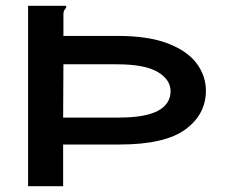

<svg xmlns="http://www.w3.org/2000/svg" viewBox="-20 -643 790 663"><path d="M77 0V-623H207Q209 -621 209 -619Q209 -616 204 -610.5Q199 -605 199 -593V-519H386Q492 -519 559.5 -493Q627 -467 659 -424Q691 -381 691 -330Q691 -248 620 -196Q549 -144 393 -144H198V0ZM198 -237H390Q482 -237 525.5 -260.5Q569 -284 569 -328Q569 -368 524.5 -394.5Q480 -421 383 -421H199Z"/></svg>

Font: Inconsolata ExtraExpanded
Style: Bold
Weight: 700
Width: 8
Monospace: yes
Designer: Raph Levien, Cyreal, Brenton Simpson
Foundry: Raph Levien, Cyreal, Google
Version: Version 3.100; ttfautohint (v1.8.4.7-5d5b)